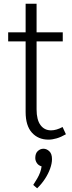

<svg xmlns="http://www.w3.org/2000/svg" viewBox="-20 -743 390 1034"><path d="M180 271 159 253Q170 236 180 219Q190 202 196 185.5Q202 169 204 153Q187 148 178.5 135Q170 122 170 108Q170 83 183.5 70.5Q197 58 214 58Q231 58 245.5 71.5Q260 85 260 114Q260 137 250 165Q240 193 222 220.5Q204 248 180 271ZM241 9Q186 9 152 -28.5Q118 -66 118 -140V-723H177V-154Q177 -98 198 -69.5Q219 -41 255 -41Q269 -41 284.5 -45.5Q300 -50 317 -59L335 -20Q309 -5 285.5 2Q262 9 241 9ZM24 -520V-569H318V-520Z"/></svg>

Font: Yaldevi Light
Style: Regular
Weight: 300
Designer: Sol Matas, Rajitha Manaperi, Kosala Senevirathne
Foundry: Mooniak
Version: Version 1.100